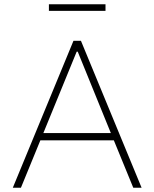

<svg xmlns="http://www.w3.org/2000/svg" viewBox="-20 -879 723 899"><path d="M40 0 324 -688H359L643 0H604L513 -222H169L78 0ZM183 -256H499L344 -637H339ZM209 -828V-859H474V-828Z"/></svg>

Font: Saira Thin
Style: Regular
Weight: 100
Designer: Hector Gatti with collaboration of the Omnibus-Type team
Foundry: Omnibus-Type
Version: Version 1.101